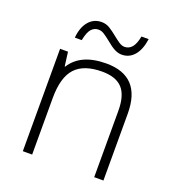

<svg xmlns="http://www.w3.org/2000/svg" viewBox="-124 -770 796 869"><g transform="rotate(20 274.0 -335.5)"><path d="M426.3 0V-319.8Q426.3 -394 395 -427.7Q363.8 -461.4 297.9 -461.4Q209.5 -461.4 168.5 -416.7Q127.4 -372.1 127.4 -272V0H82.5V-493.2H120.6L129.4 -425.3H131.8Q180.2 -502.4 302.7 -502.4Q470.7 -502.4 470.7 -322.3V0ZM353 -563.5Q336.9 -563.5 319.3 -572Q301.8 -580.6 273.4 -604.5Q258.8 -616.2 245.1 -625.2Q231.4 -634.3 216.8 -634.3Q196.3 -634.3 182.6 -618.7Q168.9 -603 161.1 -563.5H127.9Q132.3 -613.8 156.5 -642.6Q180.7 -671.4 218.8 -671.4Q240.2 -671.4 258.3 -660.2Q276.4 -648.9 295.4 -633.3Q311 -620.6 325.4 -610.8Q339.8 -601.1 353 -601.1Q374 -601.1 388.2 -617.4Q402.3 -633.8 409.7 -671.4H444.3Q437 -619.1 413.1 -591.3Q389.2 -563.5 353 -563.5Z"/></g></svg>

Font: Bpm'online Open Sans Light
Style: Regular
Weight: 300
Foundry: Ascender Corporation
Version: Version 1.10